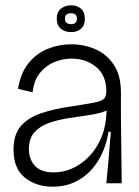

<svg xmlns="http://www.w3.org/2000/svg" viewBox="-20 -691 524 724"><path d="M178 13Q117 13 74 -21Q31 -55 31 -127Q31 -184 59 -216Q87 -248 136.5 -264.5Q186 -281 250 -290Q309 -299 337 -304.5Q365 -310 373 -319.5Q381 -329 381 -347Q381 -406 343 -438Q305 -470 250 -470Q217 -470 185 -457Q153 -444 130.5 -416Q108 -388 103 -343L48 -356Q58 -417 88.5 -454Q119 -491 161.5 -507.5Q204 -524 248 -524Q297 -524 339.5 -505.5Q382 -487 409 -447Q436 -407 436 -342V-242Q437 -182 437.5 -121Q438 -60 439 0H381Q386 -50 390 -96.5Q394 -143 398 -194H389Q380 -135 352 -88Q324 -41 280 -14Q236 13 178 13ZM182 -41Q233 -41 277.5 -69.5Q322 -98 350 -147.5Q378 -197 381 -261L382 -274Q356 -263 319 -257.5Q282 -252 242 -246Q202 -240 167.5 -228.5Q133 -217 111 -193.5Q89 -170 89 -129Q89 -90 112 -65.5Q135 -41 182 -41ZM248 -570Q224 -570 209 -583Q194 -596 194 -621Q194 -646 210 -658.5Q226 -671 248 -671Q270 -671 285 -658.5Q300 -646 300 -620Q300 -595 285.5 -582.5Q271 -570 248 -570ZM248 -600Q270 -600 270 -621Q270 -641 248 -641Q225 -641 225 -621Q225 -600 248 -600Z"/></svg>

Font: Bricolage Grotesque 48pt ExtraLight
Style: Regular
Weight: 200
Designer: Mathieu Triay
Foundry: Atelier Triay
Version: Version 1.000; ttfautohint (v1.8.4.7-5d5b);gftools[0.9.32]